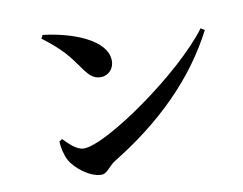

<svg xmlns="http://www.w3.org/2000/svg" viewBox="-76 -809 1153 910"><g transform="rotate(-10 500.0 -353.5)"><path d="M182 -704 173 -688C269 -615 294 -578 341 -512C366 -477 387 -459 419 -459C458 -459 484 -490 484 -526C484 -629 320 -688 182 -704ZM925 -605C781 -412 390 -140 282 -140C246 -140 211 -178 187 -202L173 -193C173 -164 183 -125 195 -102C215 -62 285 -3 342 -3C371 -3 384 -36 416 -56C648 -198 830 -374 943 -593Z"/></g></svg>

Font: Noto Serif KR
Style: Bold
Weight: 700
Designer: Ryoko NISHIZUKA 西塚涼子 (kana & ideographs); Frank Grießhammer (Latin, Greek & Cyrillic); Wenlong ZHANG 张文龙 (bopomofo); San
Foundry: Adobe
Version: Version 2.001;hotconv 1.1.0;makeotfexe 2.6.0